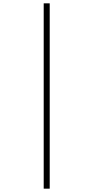

<svg xmlns="http://www.w3.org/2000/svg" viewBox="-20 -905 553 1151"><path d="M242 -885V226H278V-885Z"/></svg>

Font: Noto Sans Kannada UI ExtraCondensed ExtraLight
Style: Regular
Weight: 200
Width: 2
Designer: Jelle Bosma - Monotype Design Team
Foundry: Monotype Imaging Inc.
Version: Version 2.005